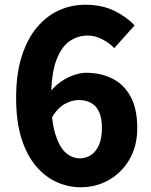

<svg xmlns="http://www.w3.org/2000/svg" viewBox="-20 -776 639 810"><path d="M320 14Q268 14 219 -8Q170 -30 131.5 -75.5Q93 -121 70.5 -192Q48 -263 48 -363Q48 -465 72 -539.5Q96 -614 137 -662Q178 -710 230 -733Q282 -756 339 -756Q410 -756 462 -730.5Q514 -705 548 -669L462 -573Q443 -594 412 -610Q381 -626 350 -626Q307 -626 272 -601Q237 -576 216.5 -519Q196 -462 196 -363Q196 -267 213 -211.5Q230 -156 257 -132Q284 -108 317 -108Q343 -108 364 -122Q385 -136 397.5 -164.5Q410 -193 410 -236Q410 -279 397.5 -305Q385 -331 363 -342.5Q341 -354 313 -354Q283 -354 252.5 -337Q222 -320 196 -276L189 -384Q208 -411 235 -430Q262 -449 291 -459Q320 -469 343 -469Q405 -469 454 -444.5Q503 -420 531 -368.5Q559 -317 559 -236Q559 -159 526 -103Q493 -47 439 -16.5Q385 14 320 14Z"/></svg>

Font: Noto Sans HK Thin ExtraBold
Style: Regular
Weight: 800
Version: Version 2.004-H2;hotconv 1.0.118;makeotfexe 2.5.65603